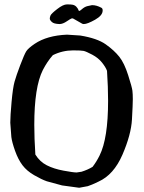

<svg xmlns="http://www.w3.org/2000/svg" viewBox="-20 -843 662 883"><path d="M313.5 -821.3Q333 -817.9 342.8 -793Q343.3 -792.5 343.8 -792.5Q347.2 -792.5 355 -799.3Q369.1 -812 382.3 -814.9Q387.7 -815.9 402.8 -819.3Q403.3 -819.3 404.3 -819.3Q423.8 -819.3 445.8 -807.6Q451.7 -804.7 452.1 -796.9Q452.1 -795.4 452.1 -794.4Q452.1 -772 417.5 -752.4Q381.8 -732.4 365.7 -732.4Q360.4 -732.4 357.4 -734.4Q349.6 -739.3 315.4 -758.3H309.6Q304.7 -756.8 288.1 -745.6Q269 -732.4 253.9 -732.4Q253.4 -732.4 252.9 -732.4Q227.5 -733.4 218.8 -741.7Q209 -750.5 209 -757.3V-757.8Q209 -764.2 212.4 -772Q215.8 -780.3 243.2 -801.5Q270.5 -822.8 288.1 -822.8Q307.6 -822.8 313.5 -821.3ZM477.1 -379.4Q477.1 -441.9 472.2 -517.1Q466.3 -533.7 449.2 -555.2Q432.1 -576.7 404.1 -591.6Q376 -606.4 364.7 -608.9Q353.5 -611.3 316.4 -611.3Q267.6 -611.3 223.1 -589.4Q196.8 -559.6 176.8 -520.5Q137.7 -442.4 137.7 -269Q137.7 -207 142.6 -132.3Q163.1 -99.1 195.3 -82.8Q227.5 -66.4 272.5 -58.1Q317.4 -49.8 332.5 -49.8L355 -53.2Q383.3 -62 405.8 -75.7Q423.8 -99.1 438 -127.9Q477.1 -206.1 477.1 -379.4ZM195.3 -9.3Q171.4 -17.6 137.5 -37.1Q103.5 -56.6 83.5 -83Q63.5 -109.4 49.3 -149.2Q35.2 -189 32.2 -212.9L27.3 -278.8Q27.3 -308.6 33.2 -374Q39.1 -439.5 46.9 -467.3Q54.7 -495.1 73.2 -543.9Q91.8 -592.8 100.6 -606.9Q109.4 -621.1 139.6 -641.6Q196.3 -679.7 288.1 -683.6L348.1 -679.7H348.6Q426.8 -667 466.1 -639.2Q505.4 -611.3 528.6 -582Q551.8 -552.7 569.3 -497.6Q586.9 -442.4 588.9 -426.3Q590.8 -410.2 590.8 -387.2Q590.8 -364.3 586.9 -293.9Q583 -223.6 543 -131.3Q502.9 -39.1 433.1 -7.8L419.9 -1.5Q405.8 5.4 383.8 13.2L344.2 20.5L265.6 9.8Z"/></svg>

Font: Drukaatie burti
Style: Demi
Weight: 600
Version: Version 0.14